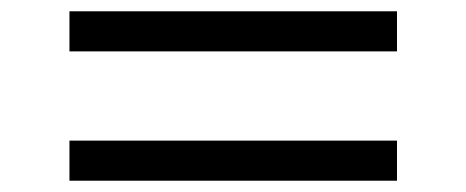

<svg xmlns="http://www.w3.org/2000/svg" viewBox="-20 -460 826 340"><path d="M103 -369V-440H683V-369ZM103 -140V-211H683V-140Z"/></svg>

Font: M PLUS 2 Thin
Style: Regular
Weight: 400
Version: Version 1.001